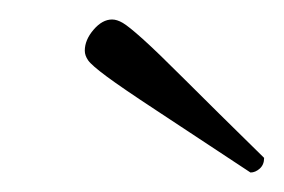

<svg xmlns="http://www.w3.org/2000/svg" viewBox="-20 -694 291 197"><path d="M237 -517Q175 -558 140 -581Q105 -604 89.5 -615.5Q74 -627 70.5 -632Q67 -637 67 -642Q67 -653 76 -663.5Q85 -674 95 -674Q100 -674 106 -670.5Q112 -667 126.5 -654Q141 -641 170 -612Q199 -583 251 -532Q251 -525 246.5 -521Q242 -517 237 -517Z"/></svg>

Font: Petrona ExtraLight
Style: Italic
Weight: 200
Italic angle: -9°
Designer: Ringo R. Seeber
Foundry: Ringo R. Seeber
Version: Version 2.001; ttfautohint (v1.8.3)